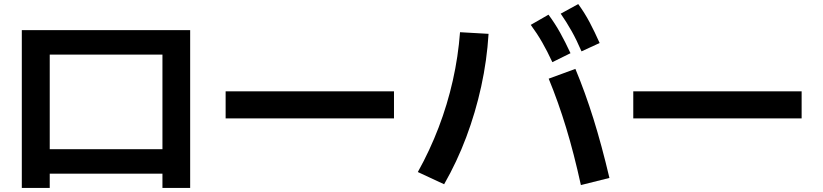

<svg xmlns="http://www.w3.org/2000/svg" viewBox="-20 -875 4040 942"><path d="M87 47V-727H913V47H777V-23H224V47ZM224 -143H777V-607H224Z M1087 -294V-427H1913V-294Z M2830 33Q2796 -122 2757.5 -248.5Q2719 -375 2672 -489L2803 -537Q2851 -422 2891.5 -292.5Q2932 -163 2970 -2ZM2030 -31Q2089 -137 2132 -249.5Q2175 -362 2201.5 -479.5Q2228 -597 2237 -717L2377 -709Q2369 -579 2341 -451Q2313 -323 2267.5 -202Q2222 -81 2159 29ZM2690 -570Q2665 -624 2640 -667.5Q2615 -711 2584 -753L2671 -803Q2703 -760 2728.5 -714Q2754 -668 2779 -614ZM2833 -623Q2809 -679 2784.5 -722.5Q2760 -766 2731 -808L2817 -855Q2849 -811 2873.5 -764.5Q2898 -718 2922 -664Z M3087 -294V-427H3913V-294Z"/></svg>

Font: M PLUS 1 Code
Style: Bold
Weight: 700
Designer: Coji Morishita
Foundry: UNDERFOREST DESIGN
Version: Version 1.002